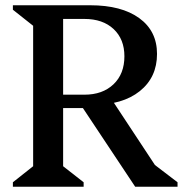

<svg xmlns="http://www.w3.org/2000/svg" viewBox="-20 -710 707 730"><path d="M29 0V-17L106 -78V-612L29 -673V-690H220V-78L298 -17V0ZM494 0 278 -325 396 -345 615 -13 528 -114 655 -17V0ZM168 -299V-350H301Q370 -350 411.5 -389.5Q453 -429 453 -496Q453 -561 412 -599.5Q371 -638 301 -638H150V-690H323Q442 -690 509.5 -641Q577 -592 577 -505Q577 -416 511.5 -363.5Q446 -311 331 -311H326V-299Z"/></svg>

Font: Platypi Light
Style: Regular
Weight: 400
Version: Version 1.200